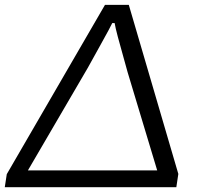

<svg xmlns="http://www.w3.org/2000/svg" viewBox="-38 -779 842 799"><path d="M-9.8 -54.2 398.9 -758.8H498L704.1 -55.2L695.8 0H-18.1ZM616.2 -69.8 493.2 -478Q488.3 -497.1 475.3 -542.5Q462.4 -587.9 452.4 -625.5Q442.4 -663.1 439 -683.1H429.2Q421.4 -666 380.6 -592.8Q339.8 -519.5 328.1 -498L78.1 -69.8Z"/></svg>

Font: Oakes Grotesk
Style: Italic
Weight: 400
Italic angle: -8°
Designer: Samuel Oakes
Foundry: Samuel Oakes
Version: Version 1.000;PS 001.000;hotconv 1.0.88;makeotf.lib2.5.64775